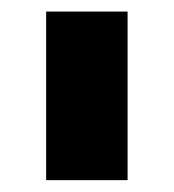

<svg xmlns="http://www.w3.org/2000/svg" viewBox="-20 -674 296 327"><path d="M58.6 -367.2V-654.3H197.3V-367.2Z"/></svg>

Font: Sen ExtraBold
Style: Regular
Weight: 800
Version: Version 2.000;gftools[0.9.31]